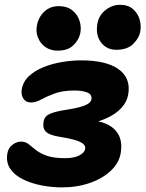

<svg xmlns="http://www.w3.org/2000/svg" viewBox="-20 -777 611 806"><path d="M239.4 9.6Q196.4 9.6 153.3 1.1Q110.2 -7.4 75.4 -24.7Q40.6 -42 22.6 -69Q4.6 -96 11 -133.6Q15 -156.4 32.6 -169.5Q50.2 -182.6 68.4 -182.6Q86.6 -182.6 99.8 -172.2Q113 -161.8 130.1 -147.8Q147.2 -133.8 175.9 -123.4Q204.6 -113 252.8 -113Q291.2 -113 313.6 -124.8Q336 -136.6 337.6 -154Q339.2 -165.8 327.4 -174.5Q315.6 -183.2 291.8 -190.1Q268 -197 231.6 -202.6Q189 -209 173.3 -223.6Q157.6 -238.2 163.2 -267.4Q167.2 -289.6 189.6 -299.3Q212 -309 258.6 -316.2Q310 -324 335.8 -334.3Q361.6 -344.6 364 -361.2Q366.4 -380.8 346.1 -388.9Q325.8 -397 292.2 -397Q243 -397 209.3 -384.5Q175.6 -372 152.7 -359.4Q129.8 -346.8 111.2 -346.8Q88.2 -346.8 77.8 -363.8Q67.4 -380.8 71.4 -402.2Q77 -434.6 101.5 -457.4Q126 -480.2 161.9 -494.8Q197.8 -509.4 239.1 -516.5Q280.4 -523.6 320.4 -523.6Q426.4 -523.6 478 -486.3Q529.6 -449 518.4 -381.8Q513.6 -350 489.9 -324.2Q466.2 -298.4 427.8 -280.9Q389.4 -263.4 338.8 -254.6L338.6 -274Q393 -272.4 428.4 -255.8Q463.8 -239.2 478.9 -208.9Q494 -178.6 486.8 -135.2Q480.4 -94.2 446.4 -61.4Q412.4 -28.6 358.7 -9.5Q305 9.6 239.4 9.6ZM468.2 -568Q426.8 -568 403.3 -600Q379.8 -632 389.6 -681.2Q396.2 -713.8 423.6 -735.3Q451 -756.8 484 -756.8Q517.2 -756.8 537.8 -739.3Q558.4 -721.8 566 -695.6Q573.6 -669.4 568.8 -643.6Q563.4 -616.4 538.8 -592.2Q514.2 -568 468.2 -568ZM221.6 -564.4Q192 -564.4 170.6 -579.4Q149.2 -594.4 139.4 -619.3Q129.6 -644.2 135.2 -671.4Q142.6 -707.2 167 -729.2Q191.4 -751.2 225.8 -751.2Q262.2 -751.2 284 -733.3Q305.8 -715.4 314.1 -689.1Q322.4 -662.8 316.8 -636.6Q311 -609.4 288 -586.9Q265 -564.4 221.6 -564.4Z"/></svg>

Font: Shantell Sans Light
Style: Italic
Weight: 300
Italic angle: -11°
Designer: Stephen Nixon, Anya Danilova, Shantell Martin
Foundry: Arrow Type
Version: Version 1.008;[ac192a2d6]